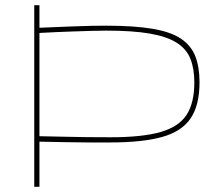

<svg xmlns="http://www.w3.org/2000/svg" viewBox="-20 -720 848 740"><path d="M112 0V-700H132V-613Q206 -616 254 -618Q302 -620 333.5 -620.5Q365 -621 389 -621Q498 -621 568.5 -609Q639 -597 678 -570.5Q717 -544 733 -502.5Q749 -461 749 -403Q749 -314 714.5 -263.5Q680 -213 604.5 -192Q529 -171 406 -171Q359 -171 319 -171Q279 -171 235 -172Q191 -173 132 -174V0ZM406 -191Q530 -191 600 -211.5Q670 -232 699.5 -278Q729 -324 729 -402Q729 -455 714 -493Q699 -531 661.5 -555Q624 -579 558 -590.5Q492 -602 389 -602Q364 -602 333 -601Q302 -600 254.5 -598.5Q207 -597 132 -593V-195Q188 -194 229.5 -193Q271 -192 312 -191.5Q353 -191 406 -191Z"/></svg>

Font: Georama Extended Thin
Style: Regular
Weight: 100
Width: 7
Designer: Jean-Baptiste Levee
Foundry: Production Type
Version: Version 1.000